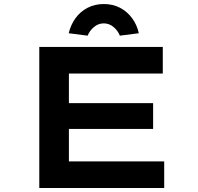

<svg xmlns="http://www.w3.org/2000/svg" viewBox="-20 -933 984 953"><path d="M175 0V-700H788V-568H322V-132H795V0ZM255 -293V-421H740V-293ZM415 -756 321 -768Q331 -810 355 -843Q379 -876 415 -894.5Q451 -913 495 -913Q540 -913 575.5 -894.5Q611 -876 635.5 -843Q660 -810 669 -768L575 -756Q565 -781 543.5 -799Q522 -817 495 -817Q468 -817 446.5 -799Q425 -781 415 -756Z"/></svg>

Font: Lexend Zetta SemiBold
Style: Regular
Weight: 600
Designer: Bonnie Shaver-Troup, Thomas Jockin
Foundry: Lexend
Version: Version 1.007